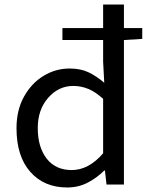

<svg xmlns="http://www.w3.org/2000/svg" viewBox="-20 -816 660 849"><path d="M297 -64Q372 -64 436 -138V-379Q402 -410 370 -423Q338 -436 304 -436Q239 -436 193 -383.5Q147 -331 147 -250Q147 -165 186.5 -114.5Q226 -64 297 -64ZM256 -639V-692H436V-796H528V-692H609V-644L528 -639V0H451L444 -62H441Q409 -30 368 -8.5Q327 13 277 13Q175 13 114 -56Q53 -125 53 -249Q53 -329 86 -388.5Q119 -448 172.5 -480.5Q226 -513 288 -513Q336 -513 371 -496.5Q406 -480 441 -450L436 -543V-639Z"/></svg>

Font: Gothic Nguyen
Style: Regular
Weight: 400
Designer: MORI Takayuki
Version: Version 1.220;July 21, 2023;FontCreator 14.0.0.2814 64-bit